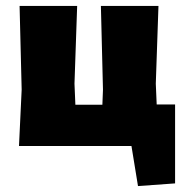

<svg xmlns="http://www.w3.org/2000/svg" viewBox="-20 -492 625 647"><path d="M570 -140V126L445 135L423 0H44L53 -190L46 -472H240L231 -210L234 -139H325L327 -190L320 -472H514L505 -210L508 -140Z"/></svg>

Font: Luna Sans Black
Style: Regular
Weight: 900
Designer: Juan Pablo del Peral
Foundry: Huerta Tipografica
Version: Version 2.001; ttfautohint (v1.5)